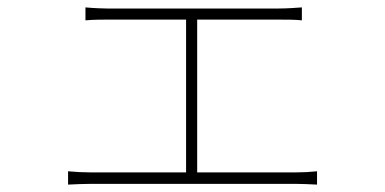

<svg xmlns="http://www.w3.org/2000/svg" viewBox="-20 -512 1040 519"><path d="M513 -46V-459H733C755 -459 778 -459 796 -457V-492C779 -491 758 -489 733 -489H269C259 -489 232 -490 211 -492V-457C231 -459 260 -459 270 -459H483V-46H225C206 -46 185 -47 164 -49V-13C186 -14 206 -15 225 -15H779C793 -15 818 -14 837 -13V-49C818 -47 799 -46 779 -46Z"/></svg>

Font: Genne Gothic ExtraLight
Style: Regular
Weight: 250
Designer: Ryoko NISHIZUKA (kana & ideographs); Paul D. Hunt (Latin, Greek & Cyrillic); Wenlong ZHANG (bopomofo); Sandoll Communica
Foundry: Adobe Systems Incorporated
Version: Version 1.004;PS 1.004;hotconv 16.6.51;makeotf.lib2.5.65220